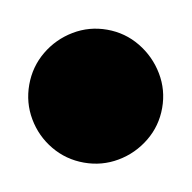

<svg xmlns="http://www.w3.org/2000/svg" viewBox="-74 -1325 249 249"><g transform="rotate(10 50.5 -1200.5)"><path d="M-37.3 -1200Q-37.3 -1176.3 -25.5 -1156.3Q-13.7 -1136.3 6.3 -1124.5Q26.3 -1112.7 50 -1112.7Q73.7 -1112.7 93.7 -1124.5Q113.7 -1136.3 125.7 -1156.3Q137.7 -1176.3 137.7 -1200Q137.7 -1223.7 125.7 -1243.7Q113.7 -1263.7 93.7 -1275.7Q73.7 -1287.7 50 -1287.7Q26.3 -1287.7 6.3 -1275.7Q-13.7 -1263.7 -25.5 -1243.7Q-37.3 -1223.7 -37.3 -1200Z"/></g></svg>

Font: Linefont Thin
Style: Regular
Weight: 100
Monospace: yes
Version: Version 3.002;gftools[0.9.33]